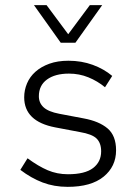

<svg xmlns="http://www.w3.org/2000/svg" viewBox="-20 -716 530 746"><path d="M243 10Q190 10 145.5 -7Q101 -24 59 -56L87 -101Q129 -70 165.5 -54.5Q202 -39 244 -39Q310 -39 341.5 -63Q373 -87 373 -128Q373 -160 355.5 -177.5Q338 -195 290 -203L195 -221Q74 -244 74 -338Q74 -366 85 -392Q96 -418 118 -437.5Q140 -457 172 -468.5Q204 -480 246 -480Q297 -480 340.5 -464Q384 -448 416 -421L388 -377Q359 -401 323.5 -415.5Q288 -430 248 -430Q194 -430 162.5 -407Q131 -384 131 -342Q131 -316 149.5 -299Q168 -282 210 -274L305 -256Q365 -245 398 -217Q431 -189 431 -132Q431 -69 382.5 -29.5Q334 10 243 10ZM216 -550 112 -696H161L245 -583L329 -696H377L273 -550Z"/></svg>

Font: Celebes Light
Style: Regular
Weight: 300
Designer: Anugrah Pasau
Foundry: Lafontype
Version: Version 1.000; ttfautohint (v1.8.4)